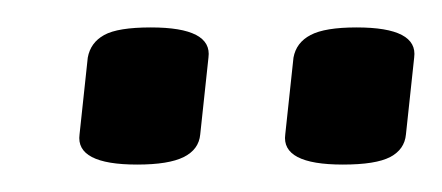

<svg xmlns="http://www.w3.org/2000/svg" viewBox="-20 -717 322 140"><path d="M230 -597Q185 -597 188 -619L194 -675Q196 -686 206.5 -691.5Q217 -697 240 -697Q285 -697 282 -675L276 -619Q275 -608 264.5 -602.5Q254 -597 230 -597ZM80 -597Q35 -597 38 -619L44 -675Q46 -686 56 -691.5Q66 -697 90 -697Q135 -697 132 -675L126 -619Q125 -608 114 -602.5Q103 -597 80 -597Z"/></svg>

Font: Asap
Style: Italic
Weight: 400
Italic angle: -6°
Designer: Pablo Cosgaya
Foundry: Omnibus-Type
Version: Version 3.001; ttfautohint (v1.8.3)